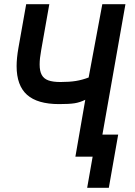

<svg xmlns="http://www.w3.org/2000/svg" viewBox="-20 -745 640 913"><path d="M420.5 0H338.5L385.5 -270.5Q360 -258 334.8 -254Q309.5 -250 261 -250Q158 -250 108.5 -294.2Q59 -338.5 59 -430.5Q59 -468 67.5 -516.5L104.5 -725H214.5L176 -507.5Q168.5 -467 168.5 -438.5Q168.5 -407 178.5 -388.8Q188.5 -370.5 210 -362.8Q231.5 -355 267.5 -355Q310 -355 340.8 -360Q371.5 -365 401.5 -376.5L466.5 -725H576.5L467 -105H542L497.5 148H394.5Z"/></svg>

Font: JuliaMono BoldItalic
Style: Regular
Weight: 700
Italic angle: -9°
Monospace: yes
Designer: cormullion
Foundry: corm
Version: Version 0.049; ttfautohint (v1.8.4)